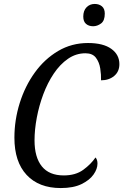

<svg xmlns="http://www.w3.org/2000/svg" viewBox="-20 -943 625 973"><path d="M288 10Q177 10 115 -56.5Q53 -123 53 -245Q53 -335 80 -421Q107 -507 156.5 -575.5Q206 -644 274.5 -684.5Q343 -725 426 -725Q503 -725 544 -695.5Q585 -666 585 -618Q585 -580 558.5 -558Q532 -536 492 -536Q493 -564 488 -596Q483 -628 466 -650.5Q449 -673 413 -673Q365 -673 324.5 -645Q284 -617 252.5 -570Q221 -523 199.5 -465.5Q178 -408 166.5 -347Q155 -286 155 -232Q155 -146 192 -100Q229 -54 303 -54Q363 -54 402 -82.5Q441 -111 464 -145Q474 -134 474 -114Q474 -87 454 -58.5Q434 -30 393 -10Q352 10 288 10ZM452 -810Q430 -810 416 -822Q402 -834 402 -859Q402 -889 418.5 -906Q435 -923 460 -923Q482 -923 496.5 -911Q511 -899 511 -874Q511 -838 492 -824Q473 -810 452 -810Z"/></svg>

Font: Noto Serif Condensed
Style: Italic
Weight: 400
Width: 3
Italic angle: -12°
Designer: Monotype Design Team
Foundry: Monotype Imaging Inc.
Version: Version 2.014; ttfautohint (v1.8.4.7-5d5b)